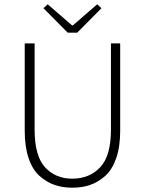

<svg xmlns="http://www.w3.org/2000/svg" viewBox="-20 -861 674 893"><path d="M316 12Q271 12 233.5 -1Q196 -14 163.5 -43Q131 -72 113 -125.5Q95 -179 95 -253V-659H141V-258Q141 -136 189.5 -83Q238 -30 316 -30Q396 -30 446 -83Q496 -136 496 -258V-659H539V-253Q539 -179 520.5 -125.5Q502 -72 469.5 -43Q437 -14 399.5 -1Q362 12 316 12ZM295 -709 182 -823 202 -841 315 -743H319L432 -841L452 -823L339 -709Z"/></svg>

Font: Toshiba Sans Light
Style: Regular
Weight: 300
Designer: Paul D. Hunt
Foundry: Toshiba Corporation
Version: Version 2.020;PS 2.0;hotconv 1.0.86;makeotf.lib2.5.63406